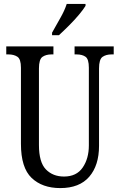

<svg xmlns="http://www.w3.org/2000/svg" viewBox="-20 -951 613 981"><path d="M288 10Q196 10 141.5 -42Q87 -94 87 -216V-605Q87 -649 69 -661Q51 -673 23 -673H12V-714H253V-673H243Q215 -673 197 -660.5Q179 -648 179 -601V-210Q179 -122 214.5 -85.5Q250 -49 307 -49Q371 -49 402.5 -95Q434 -141 434 -208V-605Q434 -649 417 -661Q400 -673 371 -673H361V-714H561V-673H550Q522 -673 504 -660.5Q486 -648 486 -601V-206Q486 -106 436 -48Q386 10 288 10ZM246 -784Q267 -822 288.5 -859.5Q310 -897 321 -931H417V-921Q407 -904 384 -876.5Q361 -849 333 -821Q305 -793 281 -771H246Z"/></svg>

Font: Noto Serif Lao ExtraCondensed
Style: Regular
Weight: 400
Width: 2
Designer: Monotype Design Team
Foundry: Monotype Imaging Inc.
Version: Version 2.003; ttfautohint (v1.8.4.7-5d5b)